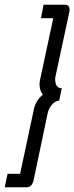

<svg xmlns="http://www.w3.org/2000/svg" viewBox="-44 -760 314 811"><path d="M129 -683 140 -740H233Q239 -740 244.5 -735Q250 -730 250 -719Q250 -713 249 -710L191 -440Q189 -432 189 -427Q189 -387 217 -387L206 -335Q188 -333 174.5 -317Q161 -301 157 -280L98 1Q91 31 69 31H-24L-12 -26H41L99 -298Q107 -336 137 -360Q123 -378 123 -404Q123 -412 125 -422L181 -683Z"/></svg>

Font: Raleway-v4020
Style: Italic
Weight: 400
Italic angle: -12°
Designer: Matt McInerney, Pablo Impallari, Rodrigo Fuenzalida
Foundry: Matt McInerney, Pablo Impallari, Rodrigo Fuenzalida
Version: Version 4.020;PS 004.020;hotconv 1.0.88;makeotf.lib2.5.64775